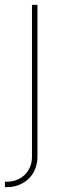

<svg xmlns="http://www.w3.org/2000/svg" viewBox="-32 -566 270 790"><path d="M99.6 -545.9V79.1C99.6 143.1 51.3 181.6 -2.9 181.6H-11.7V204.1H-2.9C64 204.1 122.1 156.2 122.1 79.1V-545.9Z"/></svg>

Font: Raveo Thin
Style: Regular
Weight: 100
Designer: Jakub Foglar, Rasmus Andersson (Inter)
Foundry: Jakubfoglar.com
Version: Version 1.100;Glyphs 3.2.3 (3260)